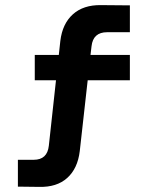

<svg xmlns="http://www.w3.org/2000/svg" viewBox="-20 -730 564 751"><path d="M323 -416 292 -139Q284 -71 243 -34Q202 3 132 1L50 0V-105H112Q165 -105 171 -160L199 -416H116V-515H210L216 -570Q224 -637 265 -674Q306 -711 375 -710L488 -709V-604H399Q344 -604 338 -549L334 -515H488V-416Z"/></svg>

Font: Geist SemBd
Style: Regular
Weight: 400
Designer: Basement.studio, Andrés Briganti, Mateo Zaragoza
Foundry: Basement.studio, Vercel, Andrés Briganti, Guido Ferreyra, Mateo Zaragoza
Version: Version 1.401